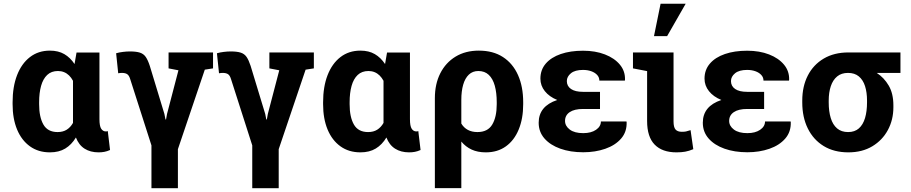

<svg xmlns="http://www.w3.org/2000/svg" viewBox="-20 -811 4913 1035"><path d="M249 10.3Q186.5 10.3 141.4 -22.2Q96.2 -54.7 72 -113Q47.9 -171.4 47.9 -249.5V-259.8Q47.9 -343.3 72 -405.8Q96.2 -468.3 141.4 -503.2Q186.5 -538.1 249 -538.1Q294.4 -538.1 326.7 -519.3Q358.9 -500.5 381.8 -465.8L392.6 -527.8H516.1V-168.5Q516.1 -131.8 525.4 -117.2Q534.7 -102.5 550.8 -102.5Q553.7 -102.5 556.6 -103Q559.6 -103.5 561 -104.5L573.2 -2.4Q557.1 4.9 542.2 7.6Q527.3 10.3 511.2 10.3Q467.3 10.3 436 -9.5Q404.8 -29.3 389.2 -69.8Q365.7 -30.8 331.8 -10.3Q297.9 10.3 249 10.3ZM290.5 -99.1Q319.3 -99.1 339.6 -111.8Q359.9 -124.5 373.5 -148.4V-375.5Q364.3 -392.6 352.3 -404.3Q340.3 -416 325.2 -422.1Q310.1 -428.2 292.5 -428.2Q256.8 -428.2 234.4 -407Q211.9 -385.7 201.4 -347.9Q190.9 -310.1 190.9 -259.8V-249.5Q190.9 -179.7 214.1 -139.4Q237.3 -99.1 290.5 -99.1Z M796.4 203.6V-27.3L682.1 -383.8Q676.3 -403.8 666 -410.9Q655.8 -418 637.2 -418Q631.3 -418 627.7 -417.5Q624 -417 617.2 -416L606 -523.9Q622.6 -528.8 642.6 -531.2Q662.6 -533.7 680.2 -533.7Q714.4 -533.7 734.1 -527.3Q753.9 -521 765.6 -504.2Q777.3 -487.3 787.6 -455.6L866.2 -196.8L872.1 -167H875L880.4 -196.8L941.9 -432.1L888.7 -442.4V-528.3H1128.4V-442.4L1084 -435.5L939 -6.8V203.6Z M1339.8 203.6V-27.3L1225.6 -383.8Q1219.7 -403.8 1209.5 -410.9Q1199.2 -418 1180.7 -418Q1174.8 -418 1171.1 -417.5Q1167.5 -417 1160.6 -416L1149.4 -523.9Q1166 -528.8 1186 -531.2Q1206.1 -533.7 1223.6 -533.7Q1257.8 -533.7 1277.6 -527.3Q1297.4 -521 1309.1 -504.2Q1320.8 -487.3 1331.1 -455.6L1409.7 -196.8L1415.5 -167H1418.5L1423.8 -196.8L1485.4 -432.1L1432.1 -442.4V-528.3H1671.9V-442.4L1627.4 -435.5L1482.4 -6.8V203.6Z M1922.9 10.3Q1860.4 10.3 1815.2 -22.2Q1770 -54.7 1745.8 -113Q1721.7 -171.4 1721.7 -249.5V-259.8Q1721.7 -343.3 1745.8 -405.8Q1770 -468.3 1815.2 -503.2Q1860.4 -538.1 1922.9 -538.1Q1968.3 -538.1 2000.5 -519.3Q2032.7 -500.5 2055.7 -465.8L2066.4 -527.8H2189.9V-168.5Q2189.9 -131.8 2199.2 -117.2Q2208.5 -102.5 2224.6 -102.5Q2227.5 -102.5 2230.5 -103Q2233.4 -103.5 2234.9 -104.5L2247.1 -2.4Q2231 4.9 2216.1 7.6Q2201.2 10.3 2185.1 10.3Q2141.1 10.3 2109.9 -9.5Q2078.6 -29.3 2063 -69.8Q2039.6 -30.8 2005.6 -10.3Q1971.7 10.3 1922.9 10.3ZM1964.4 -99.1Q1993.2 -99.1 2013.4 -111.8Q2033.7 -124.5 2047.4 -148.4V-375.5Q2038.1 -392.6 2026.1 -404.3Q2014.2 -416 1999 -422.1Q1983.9 -428.2 1966.3 -428.2Q1930.7 -428.2 1908.2 -407Q1885.7 -385.7 1875.2 -347.9Q1864.7 -310.1 1864.7 -259.8V-249.5Q1864.7 -179.7 1887.9 -139.4Q1911.1 -99.1 1964.4 -99.1Z M2324.2 203.1V-281.7Q2324.2 -358.4 2353.5 -416Q2382.8 -473.6 2436 -505.9Q2489.3 -538.1 2561 -538.1Q2638.2 -538.1 2691.4 -503.4Q2744.6 -468.8 2772.5 -406.2Q2800.3 -343.8 2800.3 -259.8V-249.5Q2800.3 -171.4 2776.1 -112.8Q2752 -54.2 2707 -22Q2662.1 10.3 2598.6 10.3Q2555.2 10.3 2522.7 -4.6Q2490.2 -19.5 2466.8 -47.9V203.1ZM2553.7 -99.1Q2609.4 -99.1 2633.5 -139.6Q2657.7 -180.2 2657.7 -249.5V-259.8Q2657.7 -311 2647.2 -348.9Q2636.7 -386.7 2614.7 -407.5Q2592.8 -428.2 2558.6 -428.2Q2527.8 -428.2 2507.3 -408.7Q2486.8 -389.2 2476.8 -354.2Q2466.8 -319.3 2466.8 -272.9V-145Q2480 -122.6 2502 -110.8Q2523.9 -99.1 2553.7 -99.1Z M3124 9.8Q3054.7 9.8 3000.5 -9.5Q2946.3 -28.8 2915 -64.5Q2883.8 -100.1 2883.8 -149.4Q2883.8 -238.8 2983.9 -272Q2940.9 -289.6 2917 -319.6Q2893.1 -349.6 2893.1 -387.2Q2893.1 -434.6 2922.1 -468.3Q2951.2 -502 3002.9 -519.8Q3054.7 -537.6 3123 -537.6Q3189.5 -537.6 3241 -517.6Q3292.5 -497.6 3321.8 -462.2Q3351.1 -426.8 3349.1 -379.4L3348.1 -376.5H3210.9Q3210.9 -394 3199 -407Q3187 -419.9 3167.2 -427Q3147.5 -434.1 3123 -434.1Q3079.6 -434.1 3057.6 -416Q3035.6 -397.9 3035.6 -374Q3035.6 -346.7 3058.1 -331.3Q3080.6 -315.9 3123 -315.9H3214.4V-223.6H3123Q3076.2 -223.6 3051 -206.5Q3025.9 -189.5 3025.9 -159.2Q3025.9 -131.8 3051.5 -112.5Q3077.1 -93.3 3124 -93.3Q3166.5 -93.3 3192.9 -111.3Q3219.2 -129.4 3219.2 -156.2H3356.9L3357.9 -153.3Q3359.9 -100.6 3328.4 -64.2Q3296.9 -27.8 3242.9 -9Q3189 9.8 3124 9.8Z M3626.5 10.3Q3549.8 10.3 3509 -31.5Q3468.3 -73.2 3468.3 -158.7V-427.7L3392.1 -442.4V-528.3H3610.8V-156.7Q3610.8 -125 3621.6 -112.8Q3632.3 -100.6 3655.3 -100.6Q3669.4 -100.6 3677.7 -102.3Q3686 -104 3702.6 -109.4L3717.3 -6.8Q3694.3 2.9 3673.8 6.6Q3653.3 10.3 3626.5 10.3ZM3505.4 -616.2 3541 -791H3676.3L3576.2 -616.2Z M4008.8 9.8Q3939.5 9.8 3885.3 -9.5Q3831.1 -28.8 3799.8 -64.5Q3768.6 -100.1 3768.6 -149.4Q3768.6 -238.8 3868.7 -272Q3825.7 -289.6 3801.8 -319.6Q3777.8 -349.6 3777.8 -387.2Q3777.8 -434.6 3806.9 -468.3Q3835.9 -502 3887.7 -519.8Q3939.5 -537.6 4007.8 -537.6Q4074.2 -537.6 4125.7 -517.6Q4177.2 -497.6 4206.5 -462.2Q4235.8 -426.8 4233.9 -379.4L4232.9 -376.5H4095.7Q4095.7 -394 4083.7 -407Q4071.8 -419.9 4052 -427Q4032.2 -434.1 4007.8 -434.1Q3964.4 -434.1 3942.4 -416Q3920.4 -397.9 3920.4 -374Q3920.4 -346.7 3942.9 -331.3Q3965.3 -315.9 4007.8 -315.9H4099.1V-223.6H4007.8Q3960.9 -223.6 3935.8 -206.5Q3910.6 -189.5 3910.6 -159.2Q3910.6 -131.8 3936.3 -112.5Q3961.9 -93.3 4008.8 -93.3Q4051.3 -93.3 4077.6 -111.3Q4104 -129.4 4104 -156.2H4241.7L4242.7 -153.3Q4244.6 -100.6 4213.1 -64.2Q4181.6 -27.8 4127.7 -9Q4073.7 9.8 4008.8 9.8Z M4553.2 10.3Q4475.6 10.3 4419.9 -23.9Q4364.3 -58.1 4334.5 -118.7Q4304.7 -179.2 4304.7 -258.8V-269Q4304.7 -345.2 4334.5 -403.6Q4364.3 -461.9 4420.2 -495.1Q4476.1 -528.3 4553.7 -528.3H4834V-418H4706.1Q4745.6 -392.6 4770.8 -349.6Q4795.9 -306.6 4795.9 -243.2V-232.9Q4795.9 -165.5 4766.4 -110.4Q4736.8 -55.2 4682.4 -22.5Q4627.9 10.3 4553.2 10.3ZM4551.8 -99.1Q4587.4 -99.1 4609.9 -118.9Q4632.3 -138.7 4643.1 -174.8Q4653.8 -210.9 4653.8 -258.8V-269Q4653.8 -313 4643.1 -346.7Q4632.3 -380.4 4609.6 -399.2Q4586.9 -418 4551.3 -418Q4515.6 -418 4492.7 -398.9Q4469.7 -379.9 4458.5 -346.2Q4447.3 -312.5 4447.3 -269V-258.8Q4447.3 -210.4 4458.3 -174.6Q4469.2 -138.7 4492.4 -118.9Q4515.6 -99.1 4551.8 -99.1Z"/></svg>

Font: Roboto Slab LO
Style: Bold
Weight: 700
Designer: Google
Version: Version 2.000